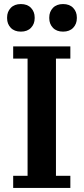

<svg xmlns="http://www.w3.org/2000/svg" viewBox="-20 -927 412 947"><path d="M45 -60H116V-638H45V-698H327V-638H256V-60H327V0H45ZM83 -771Q51 -771 33 -790Q15 -809 15 -837V-841Q15 -869 33 -888Q51 -907 83 -907Q115 -907 133 -888Q151 -869 151 -841V-837Q151 -809 133 -790Q115 -771 83 -771ZM291 -771Q259 -771 241 -790Q223 -809 223 -837V-841Q223 -869 241 -888Q259 -907 291 -907Q323 -907 341 -888Q359 -869 359 -841V-837Q359 -809 341 -790Q323 -771 291 -771Z"/></svg>

Font: IBM Plex Serif SmBld
Style: Regular
Weight: 600
Designer: Mike Abbink, Paul van der Laan, Pieter van Rosmalen
Foundry: Bold Monday
Version: Version 3.001